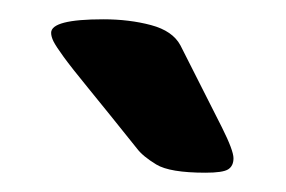

<svg xmlns="http://www.w3.org/2000/svg" viewBox="-20 -754 296 199"><path d="M193 -575Q156 -575 142 -583.5Q128 -592 122 -600Q90 -640 72 -662Q54 -684 46 -695Q38 -706 35.5 -711Q33 -716 33 -720Q33 -734 87 -734Q114 -734 136.5 -728Q159 -722 167 -707Q198 -646 210 -622Q222 -598 222 -590Q222 -582 216.5 -578.5Q211 -575 193 -575Z"/></svg>

Font: Asap Condensed VF Beta
Style: Regular
Weight: 400
Designer: Pablo Cosgaya
Foundry: Omnibus-Type
Version: Version 1.008